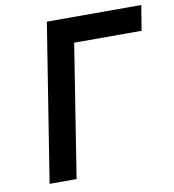

<svg xmlns="http://www.w3.org/2000/svg" viewBox="-82 -802 794 875"><g transform="rotate(-10 315.0 -365.0)"><path d="M77 0H202L299 -614H611L630 -730H193Z"/></g></svg>

Font: JetBrains Mono
Style: Bold Italic
Weight: 558
Italic angle: -9°
Monospace: yes
Designer: Philipp Nurullin, Konstantin Bulenkov
Foundry: JetBrains
Version: Version 2.305